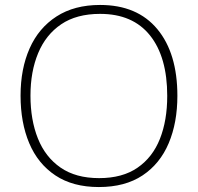

<svg xmlns="http://www.w3.org/2000/svg" viewBox="-20 -745 799 775"><path d="M696 -358Q696 -250 661 -167Q626 -84 555.5 -37Q485 10 379 10Q274 10 203.5 -37Q133 -84 98 -167Q63 -250 63 -359Q63 -467 99.5 -549.5Q136 -632 208 -678.5Q280 -725 384 -725Q534 -725 615 -627.5Q696 -530 696 -358ZM103 -359Q103 -261 133 -186Q163 -111 224.5 -68.5Q286 -26 380 -26Q474 -26 535 -68Q596 -110 625.5 -184.5Q655 -259 655 -358Q655 -515 585.5 -602Q516 -689 384 -689Q289 -689 227 -647Q165 -605 134 -530.5Q103 -456 103 -359Z"/></svg>

Font: Noto Sans Lao Looped ExtraLight
Style: Regular
Weight: 200
Designer: Mark Frömberg, Ben Mitchell
Foundry: The Fontpad Ltd
Version: Version 1.002; ttfautohint (v1.8.4.7-5d5b)